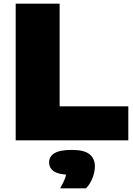

<svg xmlns="http://www.w3.org/2000/svg" viewBox="-20 -760 721 1040"><path d="M65 0V-740H303V-184H675V0ZM306 260Q326.5 224.5 334.2 200Q342 175.5 342 148L384 187H370Q300.5 187 273.2 168.8Q246 150.5 246 120Q246 87.5 275 69.8Q304 52 370 52Q436 52 465 75.5Q494 99 494 141Q494 171.5 481 204.5Q468 237.5 446 260Z"/></svg>

Font: Encode Sans SC Expanded Black
Style: Regular
Weight: 900
Width: 7
Designer: Multiple Designers
Foundry: Impallari Type
Version: Version 3.002